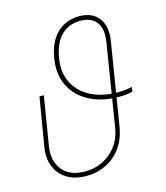

<svg xmlns="http://www.w3.org/2000/svg" viewBox="-111 -823 794 918"><g transform="rotate(-15 285.5 -363.5)"><path d="M522 -345.7 520 -323.2Q513.2 -321.3 503.4 -319.3Q493.7 -317.4 481 -316.4Q468.3 -315.4 452.6 -315.4Q367.2 -315.4 305.9 -347.9Q244.6 -380.4 215.8 -438.7Q187 -497.1 199.7 -574.2L200.7 -578.1Q209 -628.9 231.4 -664.3Q253.9 -699.7 288.3 -718.5Q322.8 -737.3 365.7 -737.3Q431.2 -737.3 462.6 -695.3Q494.1 -653.3 482.9 -585L416.5 -175.8Q407.2 -118.7 377.7 -77.1Q348.1 -35.6 303.5 -12.9Q258.8 9.8 203.6 9.8Q147 9.8 108.2 -14.2Q69.3 -38.1 52.2 -80.3Q35.2 -122.6 44.4 -176.8L84.5 -416H106L66.9 -176.8Q54.7 -102.5 91.8 -57.6Q128.9 -12.7 202.6 -12.7Q275.9 -12.7 329.3 -57.6Q382.8 -102.5 395 -175.8L460.4 -582Q471.2 -646 446.3 -680.2Q421.4 -714.4 365.7 -714.8Q308.6 -714.4 271.5 -677.7Q234.4 -641.1 223.1 -571.3L222.2 -567.4Q210.9 -499.5 236.8 -447.8Q262.7 -396 318.6 -366.9Q374.5 -337.9 452.6 -337.9Q463.9 -337.9 473.9 -338.6Q483.9 -339.4 492.7 -340.3Q501.5 -341.3 508.8 -342.8Q516.1 -344.2 522 -345.7Z"/></g></svg>

Font: Inter 20pt Thin
Style: Italic
Weight: 250
Italic angle: -9.3988°
Version: Version 4.001;git-66647c0bb